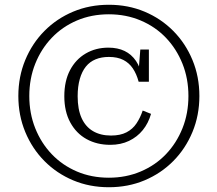

<svg xmlns="http://www.w3.org/2000/svg" viewBox="-20 -758 911 806"><path d="M437 -519Q406 -519 381.5 -509Q357 -499 340.5 -478.5Q324 -458 315 -426.5Q306 -395 306 -354Q306 -299 322.5 -262.5Q339 -226 370.5 -207.5Q402 -189 446 -189Q485 -189 511 -202.5Q537 -216 553 -240Q569 -264 579 -294L614 -280Q603 -241 579.5 -212Q556 -183 521.5 -166.5Q487 -150 443 -150Q387 -150 343.5 -174Q300 -198 275 -244Q250 -290 250 -354Q250 -418 274 -463.5Q298 -509 340 -533.5Q382 -558 435 -558Q474 -558 503 -544Q532 -530 551 -502Q570 -474 576 -434L561 -449L569 -550H605V-415H562Q553 -448 537.5 -471Q522 -494 497.5 -506.5Q473 -519 437 -519ZM103 -355Q103 -282 128 -219.5Q153 -157 197.5 -110.5Q242 -64 303 -38Q364 -12 437 -12Q509 -12 570.5 -38Q632 -64 676.5 -110.5Q721 -157 746 -219.5Q771 -282 771 -355Q771 -428 746 -490.5Q721 -553 676.5 -599.5Q632 -646 570.5 -672Q509 -698 437 -698Q364 -698 303 -672Q242 -646 197.5 -599.5Q153 -553 128 -490.5Q103 -428 103 -355ZM57 -355Q57 -436 86 -506Q115 -576 166.5 -628Q218 -680 287 -709Q356 -738 437 -738Q518 -738 587 -709Q656 -680 707.5 -628Q759 -576 788 -506Q817 -436 817 -355Q817 -274 788 -204Q759 -134 707.5 -82Q656 -30 587 -1Q518 28 437 28Q356 28 287 -1Q218 -30 166.5 -82Q115 -134 86 -204Q57 -274 57 -355Z"/></svg>

Font: Roboto Serif 20pt ExtraLight
Style: Italic
Weight: 250
Italic angle: -10°
Version: Version 1.007